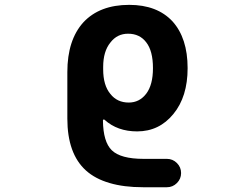

<svg xmlns="http://www.w3.org/2000/svg" viewBox="-20 -578 1040 806"><path d="M580.1 208Q500 208 440.4 190.4Q379.9 172.9 340.8 137.7Q301.8 102.5 282.2 47.9Q262.7 -6.8 262.7 -80.1V-275.4Q262.7 -410.2 330.1 -484.4Q398.4 -557.6 522.5 -557.6Q639.6 -557.6 704.1 -488.3Q767.6 -418 767.6 -292Q767.6 -171.9 708 -99.6Q648.4 -26.4 555.7 -26.4Q472.7 -26.4 418.9 -75.2Q417 -77.1 414.6 -76.2Q412.1 -75.2 412.1 -72.3Q413.1 17.6 449.2 52.7Q486.3 88.9 583 88.9H680.7Q705.1 88.9 722.7 106.4Q740.2 124 740.2 148.4Q740.2 172.9 722.7 190.4Q705.1 208 680.7 208ZM517.6 -436.5Q471.7 -436.5 443.4 -399.4Q413.1 -362.3 413.1 -296.9V-287.1Q413.1 -219.7 443.4 -183.6Q471.7 -147.5 520.5 -147.5Q565.4 -147.5 593.8 -184.6Q622.1 -221.7 622.1 -292Q622.1 -364.3 593.8 -400.4Q566.4 -436.5 517.6 -436.5Z"/></svg>

Font: Rounded-X Mgen+ 1mn bold
Style: Bold
Weight: 700
Designer: [Source Han Sans]
Ryoko NISHIZUKA  (kana & ideographs); Paul D. Hunt (Latin, Greek & Cyrillic); Wenlong ZHANG  (bopomofo
Version: Version 1.059.20150602